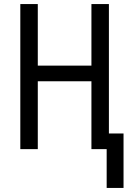

<svg xmlns="http://www.w3.org/2000/svg" viewBox="-20 -734 652 945"><path d="M505 191H588V-77H516V-714H430V-411H166V-714H80V0H166V-334H430V0H505Z"/></svg>

Font: Noto Sans Condensed
Style: Regular
Weight: 400
Width: 3
Designer: Monotype Design Team
Foundry: Monotype Imaging Inc.
Version: Version 2.013